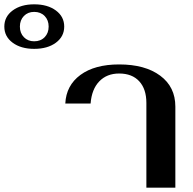

<svg xmlns="http://www.w3.org/2000/svg" viewBox="-292 -868 891 888"><path d="M-272 -745Q-272 -791 -233.5 -819.5Q-195 -848 -134 -848Q-72 -848 -33.5 -819.5Q5 -791 5 -745Q5 -699 -33.5 -670.5Q-72 -642 -134 -642Q-195 -642 -233.5 -670.5Q-272 -699 -272 -745ZM-67 -745Q-67 -775 -85.5 -794Q-104 -813 -134 -813Q-163 -813 -181.5 -794Q-200 -775 -200 -745Q-200 -715 -181.5 -696Q-163 -677 -134 -677Q-104 -677 -85.5 -696Q-67 -715 -67 -745ZM385 -392Q385 -456 352 -492Q319 -528 259 -528Q202 -528 167 -491.5Q132 -455 127 -389H10Q14 -473 80 -521.5Q146 -570 259 -570Q379 -570 449 -518Q519 -466 519 -375V0H385Z"/></svg>

Font: Fahkwang SemiBold
Style: Regular
Weight: 600
Designer: Suppakit Chalermlarp | Katatrad Co.,Ltd.
Foundry: Cadson Demak Co.,Ltd.
Version: Version 1.000; ttfautohint (v1.6)